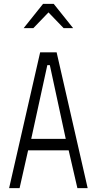

<svg xmlns="http://www.w3.org/2000/svg" viewBox="-20 -971 499 990"><path d="M319 -255 237 -635H224L141 -255H319ZM125 -196 81 -1H27L187 -701H272L432 -1H379L334 -196H125ZM308 -826 230 -907 152 -826H102L202 -951H257L357 -826Z"/></svg>

Font: Marvel
Style: Regular
Weight: 400
Designer: Carolina Trebol
Foundry: Carolina Trebol
Version: Version 1.001